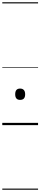

<svg xmlns="http://www.w3.org/2000/svg" viewBox="-20 -1095 353 1680"><path d="M156 -221Q134 -221 123.5 -233.5Q113 -246 113 -270Q113 -295 123.5 -307.5Q134 -320 156 -320Q177 -320 188.5 -307.5Q200 -295 200 -270Q200 -245 189 -233Q178 -221 156 -221ZM0 555H313V565H0ZM0 -20H313V0H0ZM0 -505H313V-500H0ZM0 -1075H313V-1065H0Z"/></svg>

Font: Playwrite AR Guides
Style: Regular
Weight: 400
Designer: Veronika Burian, José Scaglione
Foundry: TypeTogether
Version: Version 1.003